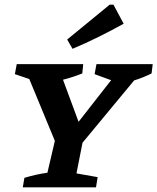

<svg xmlns="http://www.w3.org/2000/svg" viewBox="-20 -806 677 826"><path d="M78 0 85 -41Q112 -49 134.5 -54Q157 -59 184 -63L216 -200L106 -466L44 -487L52 -530H338L334 -490Q294 -474 251 -463L318 -282L458 -461L387 -487L395 -530H637L632 -490Q596 -472 557 -460L335 -192L309 -60L400 -44L393 0ZM292 -596 269 -636 452 -786H468L512 -704Q458 -674 403.5 -647Q349 -620 292 -596Z"/></svg>

Font: Piazzolla SC SemiBold
Style: Italic
Weight: 600
Italic angle: -11.3°
Designer: Juan Pablo del Peral
Foundry: Huerta Tipografica
Version: Version 1.330